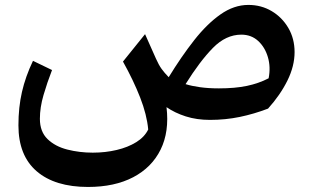

<svg xmlns="http://www.w3.org/2000/svg" viewBox="-20 -471 1259 773"><path d="M825.2 11.7Q772 11.7 727.8 -2.4Q683.6 -16.6 650.4 -39.6Q662.1 59.1 626.7 131.1Q591.3 203.1 516.4 242.4Q441.4 281.7 334.5 281.7Q201.2 281.7 127.7 218.5Q54.2 155.3 54.2 33.7Q54.2 -39.1 68.4 -100.8Q82.5 -162.6 112.8 -226.1L189.5 -189Q169.9 -138.7 155.3 -88.6Q140.6 -38.6 140.6 7.3Q140.6 59.1 171.4 88.9Q202.1 118.7 251 131.1Q299.8 143.6 353.5 143.6Q404.3 143.6 449.7 132.8Q495.1 122.1 528.6 101.3Q562 80.6 576.7 50.3Q571.3 -9.3 544.2 -78.6Q517.1 -147.9 475.1 -223.1L564 -333.5L607.9 -234.9Q619.1 -209.5 630.6 -193.6Q642.1 -177.7 659.2 -160.2Q710 -243.2 761.5 -308.8Q813 -374.5 867.4 -412.8Q921.9 -451.2 980 -451.2Q1031.7 -451.2 1073.7 -426.3Q1115.7 -401.4 1140.9 -358.4Q1166 -315.4 1166 -261.2Q1166 -205.1 1137.2 -146.7Q1108.4 -88.4 1059.1 -33.7Q1002.9 -12.2 945.3 -0.2Q887.7 11.7 825.2 11.7ZM1061.5 -155.8Q1070.3 -200.7 1058.6 -240.7Q1046.9 -280.8 1019.3 -306.2Q991.7 -331.5 951.7 -331.5Q889.6 -331.5 837.2 -278.1Q784.7 -224.6 727.1 -132.3Q752 -124.5 785.6 -119.9Q819.3 -115.2 861.3 -115.2Q926.3 -115.2 974.1 -125.2Q1022 -135.3 1061.5 -155.8Z"/></svg>

Font: Pinar SemiBold
Style: Regular
Weight: 600
Designer: Amin Abedi
Version: Version 3.000